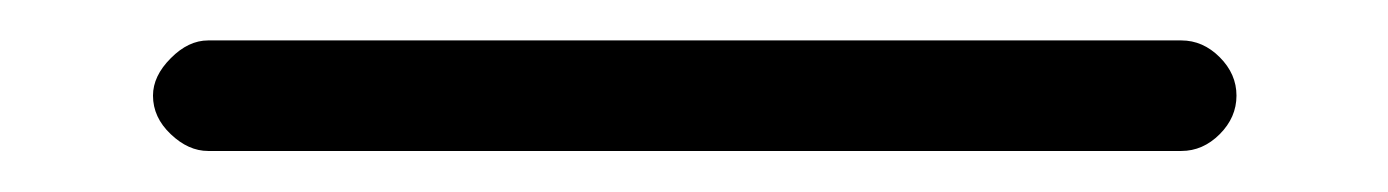

<svg xmlns="http://www.w3.org/2000/svg" viewBox="-20 64 687 95"><path d="M83 138.7H564.5Q575.2 138.7 583.5 130.4Q591.8 122.1 591.8 111.3Q591.8 100.6 583.5 92.3Q575.2 84 564.5 84H83Q73.2 84 64.5 92.8Q55.7 101.6 55.7 111.3Q55.7 122.1 64.5 130.4Q73.2 138.7 83 138.7Z"/></svg>

Font: FakePearl
Style: Light
Weight: 350
Version: Version 1.2